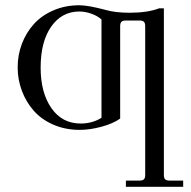

<svg xmlns="http://www.w3.org/2000/svg" viewBox="-20 -488 736 738"><path d="M285.2 -443.8Q217.8 -443.8 177 -386Q136.2 -328.1 136.2 -228Q136.2 -131.8 177.5 -72.5Q218.8 -13.2 290 -13.2Q335 -13.2 370.1 -35.2V-413.1Q354.5 -427.2 330.8 -435.5Q307.1 -443.8 285.2 -443.8ZM609.9 -456.1V184.1Q609.9 196.3 614.7 201.2Q619.6 206.1 631.8 206.1H684.1V230H463.9V206.1H516.1Q528.3 206.1 533.2 201.2Q538.1 196.3 538.1 184.1V-387.2Q538.1 -399.4 533.2 -404.3Q528.3 -409.2 516.1 -409.2H463.9Q451.7 -409.2 446.8 -404.3Q441.9 -399.4 441.9 -387.2V-32.2Q414.1 -12.7 369.6 -0.7Q325.2 11.2 286.1 11.2Q231 11.2 185.1 -8.8Q139.2 -28.8 109.6 -62.5Q80.1 -96.2 64 -139.2Q47.9 -182.1 47.9 -229Q47.9 -276.9 64.2 -319.8Q80.6 -362.8 110.4 -395.8Q140.1 -428.7 185.5 -448.2Q231 -467.8 285.2 -467.8Q317.9 -467.8 384.8 -450.2Q422.4 -439 478 -439Q547.9 -439 591.8 -456.1Z"/></svg>

Font: Flanker Steampunk
Style: Regular
Weight: 400
Designer: Alexey Kryukov, Leonardo Di Lena
Foundry: Alexey Kryukov, Leonardo Di Lena
Version: 1.210